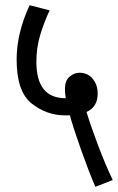

<svg xmlns="http://www.w3.org/2000/svg" viewBox="-20 -652 454 739"><path d="M347 67 414 41Q386 -17 357 -94Q328 -171 313 -221Q356 -240 356 -292Q356 -325 337 -348.5Q318 -372 286 -372Q266 -372 248 -357Q230 -342 230 -310Q230 -294 233 -274Q233 -274 232 -274Q120 -274 120 -414Q120 -468 134.5 -516.5Q149 -565 171 -612L94 -632Q44 -524 44 -423Q44 -299 102 -253.5Q160 -208 229 -208Q239 -208 249 -208Q262 -160 292 -75.5Q322 9 347 67Z"/></svg>

Font: Noto Sans Devanagari Extra Condensed
Style: Regular
Weight: 400
Width: 2
Designer: Monotype Design Team
Foundry: Monotype Imaging Inc.
Version: 1.000